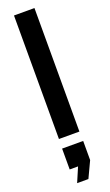

<svg xmlns="http://www.w3.org/2000/svg" viewBox="-186 -753 599 1049"><g transform="rotate(-20 113.5 -228.5)"><path d="M54.3 -718.1H173.3V0H54.3ZM52.6 176.4V55.2H175.1V166.4L130.8 260.6H65.2L101.2 176.4Z"/></g></svg>

Font: Puralecka Narrow
Style: Bold
Weight: 700
Designer: Hector Gatti, Marcela Romero, Pablo Cosgaya and Nicolas Silva
Version: Version 1.004;PS 001.004;hotconv 1.0.70;makeotf.lib2.5.58329